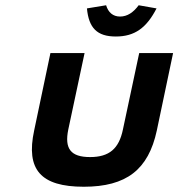

<svg xmlns="http://www.w3.org/2000/svg" viewBox="-20 -702 679 731"><path d="M110 -205C78 -56 135 9 299 9C461 9 545 -56 577 -205L639 -500H510L448 -209C433 -136 396 -104 323 -104C249 -104 225 -136 240 -209L302 -500H172ZM311 -670 384 -682C392 -655 410 -639 437 -639C465 -639 488 -655 508 -682L576 -670C538 -596 493 -563 421 -563C349 -563 318 -596 311 -670Z"/></svg>

Font: LT Wave Mono Bold
Style: Italic
Weight: 700
Designer: Daniel Lyons
Version: Version 2.5 (Glyphs App)